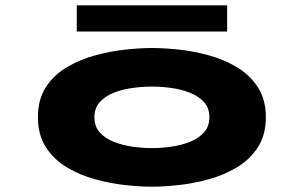

<svg xmlns="http://www.w3.org/2000/svg" viewBox="-20 -693 1140 724"><path d="M553 11Q509.5 11 453.2 5Q397 -1 339.2 -16.8Q281.5 -32.5 232.5 -61.8Q183.5 -91 153.2 -137.5Q123 -184 123 -251Q123 -318 153 -364.2Q183 -410.5 232 -439.5Q281 -468.5 338.8 -484.2Q396.5 -500 452.8 -506Q509 -512 553 -512Q596.5 -512 652.5 -506.2Q708.5 -500.5 766.2 -484.8Q824 -469 873 -439.8Q922 -410.5 952.2 -364.2Q982.5 -318 982.5 -251Q982.5 -184 952.2 -137.5Q922 -91 873 -61.8Q824 -32.5 766.2 -16.8Q708.5 -1 652.5 5Q596.5 11 553 11ZM553 -134.5Q589 -134.5 626.8 -140Q664.5 -145.5 697 -158.5Q729.5 -171.5 749.5 -194Q769.5 -216.5 769.5 -251Q769.5 -285.5 749.5 -307.8Q729.5 -330 697 -343Q664.5 -356 626.8 -361.2Q589 -366.5 553 -366.5Q517 -366.5 479 -361.2Q441 -356 408.5 -343Q376 -330 356 -307.8Q336 -285.5 336 -251Q336 -216.5 356 -194Q376 -171.5 408.5 -158.5Q441 -145.5 479 -140Q517 -134.5 553 -134.5ZM269.5 -574V-673H836.5V-574Z"/></svg>

Font: Trispace Expanded ExtraBold
Style: Regular
Weight: 800
Width: 7
Designer: Tyler Finck
Foundry: Etcetera Type Company
Version: Version 1.210; ttfautohint (v1.8.3)